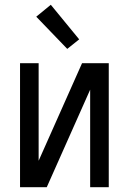

<svg xmlns="http://www.w3.org/2000/svg" viewBox="-20 -785 540 805"><path d="M64 0V-520H142V-111L324 -520H436V0H358V-409L176 0ZM262 -580 132 -715 193 -765 312 -620Z"/></svg>

Font: Iosevka Fuck
Style: Regular
Weight: 400
Monospace: yes
Designer: Belleve Invis
Foundry: Belleve Invis
Version: Version 28.0.7; ttfautohint (v1.8.3)